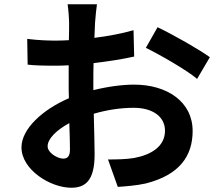

<svg xmlns="http://www.w3.org/2000/svg" viewBox="-20 -832 1040 903"><path d="M436 -812H298C301 -794 305 -745 305 -724C305 -707 305 -678 304 -643C284 -642 264 -641 246 -641C210 -641 167 -642 108 -649L110 -528C144 -524 183 -523 250 -523C266 -523 284 -524 303 -525C303 -497 303 -469 303 -441C303 -418 303 -394 304 -370C181 -317 81 -226 81 -139C81 -33 218 51 315 51C381 51 425 18 425 -106C425 -140 423 -218 421 -297C482 -315 547 -325 609 -325C696 -325 756 -285 756 -217C756 -144 692 -104 611 -89C576 -83 533 -82 488 -82L534 47C575 44 619 41 665 31C824 -9 886 -98 886 -216C886 -354 765 -434 611 -434C556 -434 487 -425 419 -408C419 -421 419 -433 419 -445C419 -474 419 -505 420 -535C485 -543 554 -553 611 -566L608 -690C556 -675 490 -662 424 -654C425 -679 426 -703 427 -725C429 -751 433 -794 436 -812ZM721 -704 666 -607C728 -577 859 -502 907 -461L967 -563C914 -601 798 -667 721 -704ZM204 -144C204 -179 245 -220 306 -253C308 -199 309 -153 309 -128C309 -94 295 -86 277 -86C251 -86 204 -113 204 -144Z"/></svg>

Font: DAIFUKU Sans JP
Style: Bold
Weight: 700
Designer: Original font ‘Source Han Sans JP’ : Ryoko NISHIZUKA  (kana, bopomofo & ideographs); Paul D. Hunt (Latin, Greek & Cyrill
Foundry: Daifuku
Version: Version 1.001